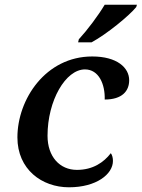

<svg xmlns="http://www.w3.org/2000/svg" viewBox="-20 -786 602 816"><path d="M312 -606H369C434 -641 530 -720 559 -756L562 -766H425C397 -719 351 -658 315 -619ZM273 10C390 10 460 -46 460 -102C460 -115 457 -127 451 -135C421 -96 375 -64 307 -64C234 -64 182 -120 182 -209C182 -359 259 -491 341 -491C400 -491 427 -428 425 -363C499 -363 529 -399 529 -445C529 -498 478 -546 372 -546C174 -546 54 -364 54 -202C54 -66 158 10 273 10Z"/></svg>

Font: Noto Serif Semi
Style: Italic
Weight: 600
Italic angle: -12°
Designer: Monotype Design Team
Foundry: Monotype Imaging Inc.
Version: Version 1.901